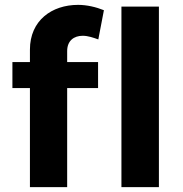

<svg xmlns="http://www.w3.org/2000/svg" viewBox="-20 -769 752 789"><path d="M103 -565V-514H31V-407H103V0H256V-407H383V-514H256V-559C256 -602 284 -622 320 -622C342 -622 364 -614 384 -607L407 -727C375 -740 337 -749 301 -749C193 -749 103 -685 103 -565ZM479 -742V0H633V-742Z"/></svg>

Font: Juman SemiBold
Style: Regular
Weight: 600
Designer: Bandar Raffah (Arabic) Julieta Ulanovsky (Latin)
Foundry: Caramella
Version: Version 5.022;PS 005.022;hotconv 1.0.88;makeotf.lib2.5.64775